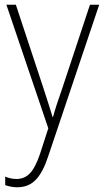

<svg xmlns="http://www.w3.org/2000/svg" viewBox="-20 -549 442 811"><path d="M7 -529H47L164 -175Q179 -129 187.5 -102Q196 -75 202 -55H204Q217 -103 242 -173L360 -529H399L184 110Q162 178 131.5 210Q101 242 53 242Q28 242 2 233V197Q14 202 25.5 204.5Q37 207 50 207Q83 207 106 183.5Q129 160 149 101L184 -7Z"/></svg>

Font: Noto Sans Lao Looped SemiCondensed ExtraLight
Style: Regular
Weight: 200
Width: 4
Designer: Mark Frömberg, Ben Mitchell
Foundry: The Fontpad Ltd
Version: Version 1.002; ttfautohint (v1.8.4.7-5d5b)